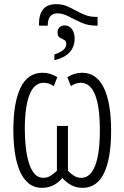

<svg xmlns="http://www.w3.org/2000/svg" viewBox="-20 -891 597 921"><path d="M250 -871Q278 -871 300.5 -861.5Q323 -852 344.5 -840Q366 -828 389 -819Q412 -810 442 -810H448V-768H440Q402 -768 370 -782.5Q338 -797 309.5 -812Q281 -827 256 -827Q209 -827 209 -768H167V-777Q167 -822 187 -846.5Q207 -871 250 -871ZM290 -769Q312 -769 325 -751.5Q338 -734 338 -706Q338 -626 241 -602V-630Q298 -648 298 -680Q298 -695 287 -700Q276 -705 266 -711Q256 -717 256 -736Q256 -751 265.5 -760Q275 -769 290 -769ZM182 10Q142 10 115 -13.5Q88 -37 72.5 -76.5Q57 -116 50.5 -165.5Q44 -215 44 -267Q44 -398 78.5 -470Q113 -542 184 -542Q221 -542 255 -521L238 -478Q214 -494 190 -494Q144 -494 121.5 -436.5Q99 -379 99 -271Q99 -228 103.5 -186.5Q108 -145 118 -111.5Q128 -78 145 -58Q162 -38 188 -38Q206 -38 222 -47.5Q238 -57 253 -72V-287H306V-72Q320 -57 335.5 -47.5Q351 -38 370 -38Q414 -38 436.5 -96.5Q459 -155 459 -265Q459 -494 367 -494Q343 -494 320 -478L303 -521Q337 -542 374 -542Q443 -542 478 -470Q513 -398 513 -263Q513 -131 479 -60.5Q445 10 376 10Q346 10 322.5 -2.5Q299 -15 279 -37Q239 10 182 10Z"/></svg>

Font: Noto Sans ExtraCondensed Light
Style: Regular
Weight: 300
Width: 2
Designer: Monotype Design Team
Foundry: Monotype Imaging Inc.
Version: Version 2.013; ttfautohint (v1.8.4.7-5d5b)